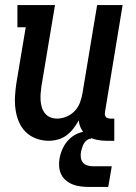

<svg xmlns="http://www.w3.org/2000/svg" viewBox="-20 -550 540 761"><path d="M173 8Q147 8 123 -1Q99 -10 81.5 -27.5Q64 -45 54.5 -68Q45 -91 41.5 -116.5Q38 -142 39.5 -168.5Q41 -195 45 -221L82 -442H49V-530H198L144 -207Q142 -193 141 -178.5Q140 -164 141 -150.5Q142 -137 146 -124Q150 -111 158.5 -100.5Q167 -90 179.5 -85Q192 -80 207 -80Q225 -80 244 -88Q263 -96 276.5 -110.5Q290 -125 297 -143.5Q304 -162 307 -181L365 -530H466L396 -105Q395 -100 396 -95Q397 -90 399.5 -86.5Q402 -83 407 -81.5Q412 -80 417 -80H433V8H402Q382 8 363 4Q344 0 328.5 -10Q313 -20 303.5 -36.5Q294 -53 292 -73Q283 -56 271 -40.5Q259 -25 243.5 -13.5Q228 -2 209.5 3Q191 8 173 8ZM334 191Q317 191 300.5 189Q284 187 269.5 181.5Q255 176 242.5 166Q230 156 223 142Q216 128 214.5 111.5Q213 95 216 78Q220 56 230.5 34.5Q241 13 259.5 -3Q278 -19 301 -25.5Q324 -32 346 -32L341 0Q332 0 324.5 5.5Q317 11 312.5 19Q308 27 305.5 35.5Q303 44 301 52Q299 64 300.5 75Q302 86 308.5 94Q315 102 325.5 105.5Q336 109 348 109H423L409 191Z"/></svg>

Font: Iosevka Slab Semibold
Style: Italic
Weight: 600
Italic angle: -9°
Monospace: yes
Designer: Belleve Invis
Foundry: Belleve Invis
Version: Version 11.1.1; ttfautohint (v1.8.3)